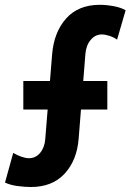

<svg xmlns="http://www.w3.org/2000/svg" viewBox="-34 -750 529 778"><path d="M90.8 7.8Q65.9 7.8 36.1 3.7Q6.3 -0.5 -13.7 -10.3L19.5 -130.4Q34.2 -121.6 52 -115.2Q69.8 -108.9 83 -108.9Q110.8 -108.9 128.9 -130.9Q147 -152.8 149.4 -187L177.2 -529.8Q184.6 -619.6 233.9 -675Q283.2 -730.5 370.6 -730.5Q396.5 -730.5 426 -725.1Q455.6 -719.7 475.1 -708.5L440.4 -589.4Q427.7 -598.6 410.2 -604.5Q392.6 -610.4 378.4 -610.4Q352.1 -610.4 333.5 -588.4Q314.9 -566.4 312 -530.8L284.7 -188Q277.8 -100.6 228 -46.4Q178.2 7.8 90.8 7.8ZM60.5 -306.2V-421.9H400.9V-306.2Z"/></svg>

Font: Reddit Sans Condensed
Style: Bold
Weight: 700
Designer: Stephen Hutchings
Foundry: Reddit
Version: Version 1.014